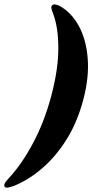

<svg xmlns="http://www.w3.org/2000/svg" viewBox="-108 -745 445 883"><path d="M275.5 -288Q248.5 -185 199.5 -106Q150.5 -27 88 27.2Q25.5 81.5 -43 109.5Q-59.5 115.5 -70.2 117.5Q-81 119.5 -86 114.5Q-95.5 103.5 -68.5 75.5Q-9 12 43.5 -86Q96 -184 128.5 -306.5Q160.5 -428 160.2 -524Q160 -620 136.5 -681.5Q130.5 -697.5 128.5 -706.2Q126.5 -715 131.5 -720.5Q141 -730 166.5 -717.5Q219.5 -688.5 253.8 -626.8Q288 -565 295.2 -478.2Q302.5 -391.5 275.5 -288Z"/></svg>

Font: Fraunces 144pt Soft Black
Style: Italic
Weight: 900
Italic angle: -16°
Version: Version 1.000;[b76b70a41]